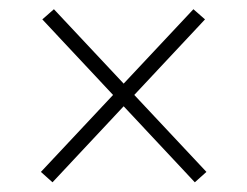

<svg xmlns="http://www.w3.org/2000/svg" viewBox="-20 -514 523 406"><path d="M416.5 -150.5 392 -128.5 69.5 -473 94 -494.5ZM66.5 -150.5 389 -494.5 413.5 -473 91 -128.5Z"/></svg>

Font: Anek Odia ExtraLight
Style: Regular
Weight: 250
Designer: Yesha Goshar & Mahesh Sahu (Odia), Yesha Goshar (Latin)
Foundry: Ek Type
Version: Version 1.003